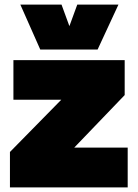

<svg xmlns="http://www.w3.org/2000/svg" viewBox="-20 -810 596 830"><path d="M23 0V-153L245 -379H38V-550H519V-399L301 -172H532V0ZM492 -790 402 -596H154L68 -790H246L280 -697L314 -790Z"/></svg>

Font: Georama Black
Style: Regular
Weight: 900
Designer: Jean-Baptiste Levee
Foundry: Production Type
Version: Version 1.001